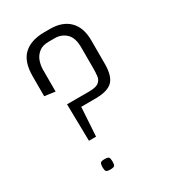

<svg xmlns="http://www.w3.org/2000/svg" viewBox="-157 -704 699 785"><g transform="rotate(-30 192.5 -311.5)"><path d="M113.3 -145.9 110.2 -319.8H213.2Q245.9 -319.8 259.1 -329.5Q272.3 -339.3 274.6 -355.8Q276.8 -372.4 276.8 -392.7V-492.4Q276.8 -538.1 255 -558.5Q233.2 -579 202.2 -579H173.2Q143.1 -579 126.2 -564.8Q109.2 -550.7 102.5 -530.6Q95.8 -510.5 95.8 -492.4V-388.2L45.8 -395.2V-488.9Q45.8 -558.6 80 -590.1Q114.2 -621.6 178 -621.6H203.7Q262.2 -621.6 294.5 -589.4Q326.8 -557.2 326.8 -496.8V-386.9Q326.8 -329.5 304.3 -306.2Q281.8 -282.8 226.2 -282.1L155.3 -281.8L146.9 -145.9ZM130.5 -0.2Q114.8 -0.2 111 -5.2Q107.1 -10.2 107.1 -23.5Q107.1 -38.2 111 -43.7Q114.8 -49.1 130.5 -49.1Q147.1 -49.1 150.8 -43.7Q154.5 -38.2 154.5 -23.5Q154.5 -10.5 150.8 -5.3Q147.1 -0.2 130.5 -0.2Z"/></g></svg>

Font: Smooch Sans Thin
Style: Regular
Weight: 100
Designer: Robert E. Leuschke
Foundry: Robert E. Leuschke
Version: Version 1.010